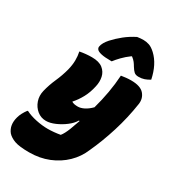

<svg xmlns="http://www.w3.org/2000/svg" viewBox="-300 -957 1148 1282"><g transform="rotate(30 274.5 -316.0)"><path d="M87 -551Q134 -560 180 -560Q235 -560 264 -537Q293 -514 300.5 -478.5Q308 -443 299 -405Q288 -353 265.5 -311.5Q243 -270 214 -238Q221 -232 234 -229.5Q247 -227 262 -227Q283 -227 308.5 -239.5Q334 -252 361 -279Q380 -347 392 -415Q404 -483 408 -550Q426 -553 445 -555Q464 -557 484 -557Q556 -557 584.5 -524Q613 -491 606 -445Q589 -331 554.5 -220.5Q520 -110 476 -15Q450 48 400 96.5Q350 145 282 172.5Q214 200 133 200Q57 200 21 187Q-15 174 -35 152Q-72 106 -53 38Q-44 4 -15 -35H-9Q24 -18 71.5 -8Q119 2 162 2Q185 2 211 -0.5Q237 -3 258 -7Q276 -29 294 -75Q309 -114 321 -150H315Q299 -122 265.5 -96.5Q232 -71 194 -54.5Q156 -38 125 -38Q86 -38 56.5 -62Q27 -86 14 -123.5Q1 -161 11 -203Q24 -256 46.5 -306.5Q69 -357 83 -410Q93 -450 93.5 -485Q94 -520 87 -551ZM373 -828Q382 -830 397.5 -831Q413 -832 420 -832Q443 -832 465 -824.5Q487 -817 513 -793Q575 -735 597 -628Q576 -615 556.5 -608.5Q537 -602 513 -602Q491 -602 479 -612.5Q467 -623 453 -646Q445 -660 435.5 -672.5Q426 -685 409 -698H405Q371 -673 347 -648Q323 -623 307 -602H301Q252 -602 226 -608Q200 -614 191.5 -624Q183 -634 185 -646Q190 -676 222 -712Q252 -745 289.5 -775Q327 -805 373 -828Z"/></g></svg>

Font: Recursive Mn Csl St XBk
Style: Italic
Weight: 1000
Italic angle: -15°
Monospace: yes
Version: Version 1.079;hotconv 1.0.112;makeotfexe 2.5.65598; ttfautoh